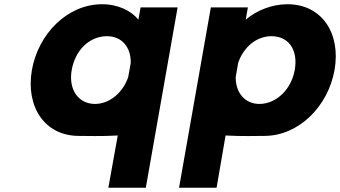

<svg xmlns="http://www.w3.org/2000/svg" viewBox="-20 -627 1606 907"><path d="M318.8 -296.7C335.2 -389.6 402.2 -456 485.2 -456C554.9 -456 598.8 -405.1 597.6 -330L585.6 -262.7C559.5 -186.8 495.4 -136 428.8 -136C351.6 -136 302.2 -202.4 318.8 -296.7ZM819 -592H644L633.8 -534C600 -576 538.2 -607 462.2 -607C299.4 -607 161.1 -468.4 130.8 -296.6C100.5 -124.7 189.8 15 352.6 15C385.4 15 460.7 17.5 536.3 13L491.8 260H668.8ZM1372.4 -296.7C1355.8 -202.4 1282.9 -136 1205.6 -136C1139 -136 1092.8 -186.8 1093.4 -262.7L1105.1 -330C1130.4 -405.1 1192.3 -456 1262 -456C1345.1 -456 1388.8 -389.6 1372.4 -296.7ZM976 -592 825.8 260H1003.1L1045.6 13C1119.6 17.5 1195.8 15 1228.6 15C1391.5 15 1530.1 -124.7 1560.4 -296.6C1590.7 -468.4 1501.1 -607 1338.2 -607C1262.2 -607 1189.4 -576 1140.8 -534L1151 -592Z"/></svg>

Font: Hussar Wysoki
Style: Obl
Weight: 700
Foundry: Cannot Into Space Fonts
Version: Version 0.92